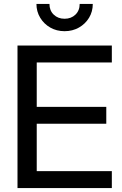

<svg xmlns="http://www.w3.org/2000/svg" viewBox="-20 -960 624 980"><path d="M69.3 0V-727.5H550.8V-641.1H167.5V-414.6H522.5V-328.6H167.5V-86.4H550.8V0ZM309.6 -800.8Q269 -800.8 236.6 -819.3Q204.1 -837.9 185.1 -869.6Q166 -901.4 166 -939.9H232.4Q232.4 -906.2 254.2 -885.3Q275.9 -864.3 309.6 -864.3Q343.3 -864.3 365 -885.3Q386.7 -906.2 386.7 -939.9H453.6Q453.6 -900.9 434.6 -869.4Q415.5 -837.9 382.8 -819.3Q350.1 -800.8 309.6 -800.8Z"/></svg>

Font: Inter Cardless Display
Style: Regular
Weight: 400
Designer: Rasmus Andersson
Foundry: rsms
Version: Version 4.001;git-9221beed3